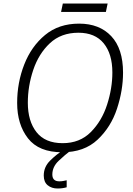

<svg xmlns="http://www.w3.org/2000/svg" viewBox="-20 -860 759 1097"><path d="M336 10Q461 10 537.5 -62Q614 -134 648.5 -239Q683 -344 683 -445Q683 -582 615.5 -653.5Q548 -725 432 -725Q316 -725 237.5 -660Q159 -595 118.5 -491.5Q78 -388 78 -272Q78 -149 140 -69.5Q202 10 336 10ZM338 -42Q238 -42 188.5 -105Q139 -168 139 -273Q139 -368 170 -460.5Q201 -553 265 -613Q329 -673 428 -673Q523 -673 572.5 -612.5Q622 -552 622 -446Q622 -356 592 -262.5Q562 -169 499 -105.5Q436 -42 338 -42ZM329 -792 339 -840H595L585 -792ZM309 217Q337 217 361 210V170Q352 172 341.5 174Q331 176 319 176Q279 176 279 137Q279 93 315.5 58.5Q352 24 384 0L346 -6Q301 23 265.5 58.5Q230 94 230 143Q230 180 252.5 198.5Q275 217 309 217Z"/></svg>

Font: Noto Sans UI Light
Style: Italic
Weight: 300
Italic angle: -12°
Designer: Monotype Design Team
Foundry: Monotype Imaging Inc.
Version: Version 1.901